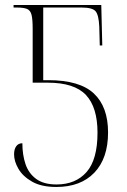

<svg xmlns="http://www.w3.org/2000/svg" viewBox="-20 -734 506 764"><path d="M204 10Q145 10 108 -11Q71 -32 53.5 -62Q36 -92 36 -120Q36 -140 44.5 -152Q53 -164 69 -164Q69 -118 81.5 -81Q94 -44 124 -22Q154 0 205 0Q281 0 324.5 -49.5Q368 -99 368 -206Q368 -307 322 -356Q276 -405 170 -405H110V-620Q110 -657 105.5 -675Q101 -693 87.5 -698.5Q74 -704 47 -704H34V-714H383L387 -553H377L375 -628Q373 -674 360.5 -689Q348 -704 305 -704H152V-415H172Q297 -415 353.5 -362Q410 -309 410 -207Q410 -104 355.5 -47Q301 10 204 10Z"/></svg>

Font: Noto Serif Display Condensed ExtraLight
Style: Regular
Weight: 200
Width: 3
Designer: Monotype Design Team
Foundry: Monotype Imaging Inc.
Version: Version 2.009